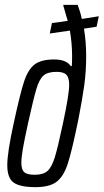

<svg xmlns="http://www.w3.org/2000/svg" viewBox="-20 -763 427 791"><path d="M10 -82Q10 -135 36 -253Q62 -374 78.5 -425Q95 -476 122 -497Q149 -518 203 -518Q254 -518 272 -490L276 -492Q277 -507 277 -533Q277 -583 268 -637L185 -625L194 -668L259 -677Q255 -693 241 -739V-743H300Q312 -711 317 -685L387 -696L378 -653L326 -645Q335 -591 335 -531Q335 -468 327 -411Q319 -354 305 -282L301 -262Q276 -140 259 -88Q242 -36 213 -14Q184 8 126 8Q62 8 36 -11Q10 -30 10 -82ZM239 -253Q265 -374 265 -414Q265 -443 253.5 -455Q242 -467 213 -467Q177 -467 159.5 -452Q142 -437 130 -397Q118 -357 95 -253Q80 -184 74 -149Q68 -114 68 -92Q68 -64 80 -53.5Q92 -43 123 -43Q158 -43 175.5 -58.5Q193 -74 205.5 -114Q218 -154 239 -253Z"/></svg>

Font: Saira Ultra Condensed
Style: Italic
Weight: 400
Width: 1
Italic angle: -12°
Designer: Hector Gatti with collaboration of the Omnibus-Type team
Foundry: Omnibus-Type
Version: Version 1.001; ttfautohint (v1.8)